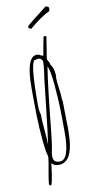

<svg xmlns="http://www.w3.org/2000/svg" viewBox="-114 -999 579 1165"><g transform="rotate(-10 176.0 -416.0)"><path d="M149.4 -836.4Q223.1 -899.4 274.4 -922.4L277.3 -937.5Q277.3 -953.1 255.4 -953.1Q252 -949.7 218.3 -923.8Q180.7 -895 158.7 -877Q131.3 -855 131.3 -851.1Q131.3 -844.2 136.5 -840.3Q141.6 -836.4 149.4 -836.4ZM99.6 121.1Q110.8 121.1 125.5 -3.9L126.5 -11.2H127.4Q139.6 6.8 171.4 6.8Q189.9 6.8 204.6 -2Q219.2 -10.3 228.8 -22.7Q238.3 -35.2 245.1 -55.2Q252 -74.7 255.1 -91.6Q258.3 -108.4 260.3 -132.3Q262.7 -163.1 262.7 -200.2Q262.7 -229.5 261.2 -286.6Q259.8 -343.8 259.8 -373L257.3 -376V-380.9Q257.3 -405.8 251 -451.7Q244.6 -496.6 244.6 -522L246.6 -522.9Q246.6 -559.1 235.4 -584Q234.9 -585.4 228.5 -595.7Q222.2 -606 221.7 -610.8L222.7 -612.8L218.8 -619.1L214.4 -626Q212.4 -628.9 210.9 -633.1Q209.5 -637.2 209.5 -640.1Q209.5 -646 219.7 -704.6Q229.5 -764.6 229.5 -768.1V-776.9H213.4Q210 -763.2 202.6 -721.7L200.7 -710.4L191.4 -659.2L184.6 -666L181.6 -664.1Q181.2 -664.6 168.9 -671.4Q159.7 -674.8 154.3 -674.8Q87.4 -674.8 87.4 -484.9V-424.8Q87.4 -205.1 107.4 -84Q108.9 -76.7 111.3 -68.8Q114.7 -58.1 114.7 -50.8Q111.8 -19 102.5 27.8Q93.8 74.2 90.3 106.9Q90.3 121.1 99.6 121.1ZM107.4 -375V-381.8Q107.4 -630.9 135.7 -646L140.6 -645Q154.8 -649.9 155.8 -649.9Q167 -649.9 175.8 -642.6Q184.6 -635.3 184.6 -625Q184.6 -600.1 178.2 -554.2Q175.8 -539.1 173.3 -522Q170.9 -505.9 162.1 -419.9Q134.3 -170.4 126.5 -124Q126.5 -156.7 120.6 -220.2Q114.7 -284.2 114.7 -315.9Q107.4 -335 107.4 -375ZM145.5 -98.1Q149.4 -113.8 159.2 -203.1Q187.5 -486.3 205.6 -594.2Q220.2 -565.9 228 -475.1Q235.4 -393.1 237.1 -330.1Q238.8 -267.1 238.8 -180.2Q238.8 -12.2 179.7 -12.2Q157.7 -12.2 148.2 -22Q138.7 -31.7 138.7 -54.2Q138.7 -70.8 145.5 -98.1Z"/></g></svg>

Font: Amatica SC
Style: Regular
Weight: 400
Version: Version 2.000